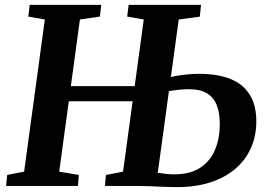

<svg xmlns="http://www.w3.org/2000/svg" viewBox="-20 -763 1101 788"><path d="M5 0 9.5 -45 79 -58.5 164 -683 96 -695 102 -743H395.5L390 -695L308 -683L223 -58.5L303.5 -45L300 0ZM241 -347.5V-409.5H586.5V-347.5ZM706.5 5Q684 5 653.5 3.8Q623 2.5 592.8 1.2Q562.5 0 540.5 0H410.5L415 -45L485 -58.5L570 -683L502 -695L508 -743H805L800 -694.5L713.5 -683L627.5 -54Q641.5 -51.5 659.5 -49.5Q677.5 -47.5 695.5 -47.5Q759.5 -47.5 800.8 -74Q842 -100.5 862 -147.2Q882 -194 882 -253.5Q882 -301 869 -332.8Q856 -364.5 828.2 -380.8Q800.5 -397 755 -397Q730.5 -397 705.8 -393.8Q681 -390.5 663.5 -387L670.5 -444Q686 -448.5 706.5 -452Q727 -455.5 750.5 -457.8Q774 -460 797 -460Q874.5 -460 926.8 -438.5Q979 -417 1005.5 -373.5Q1032 -330 1032 -265Q1032 -206 1010.2 -156.5Q988.5 -107 946.5 -70.8Q904.5 -34.5 844 -14.8Q783.5 5 706.5 5Z"/></svg>

Font: Merriweather 24pt
Style: Bold Italic
Weight: 700
Italic angle: -7.8°
Designer: Eben Sorkin
Foundry: Eben Sorkin
Version: Version 2.101